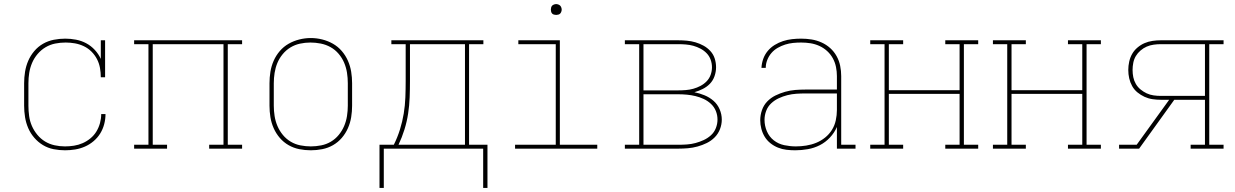

<svg xmlns="http://www.w3.org/2000/svg" viewBox="-20 -727 6040 939"><path d="M298 8Q270 8 242 2.5Q214 -3 190 -17.5Q166 -32 147.5 -53.5Q129 -75 118 -100.5Q107 -126 102.5 -154Q98 -182 98 -210V-320Q98 -348 102.5 -376Q107 -404 118 -429.5Q129 -455 147.5 -477Q166 -499 190.5 -513Q215 -527 243 -532.5Q271 -538 299 -538Q325 -538 351.5 -533Q378 -528 401.5 -515.5Q425 -503 443.5 -483Q462 -463 473 -439V-530H494V-349H473Q473 -372 469 -394.5Q465 -417 454.5 -437.5Q444 -458 427.5 -474.5Q411 -491 390 -501Q369 -511 346.5 -515Q324 -519 301 -519Q275 -519 250 -514Q225 -509 203 -496Q181 -483 164 -463Q147 -443 137 -419.5Q127 -396 123 -371Q119 -346 119 -320V-210Q119 -185 122.5 -159.5Q126 -134 136 -111Q146 -88 162.5 -68Q179 -48 200.5 -35Q222 -22 247 -16.5Q272 -11 298 -11Q320 -11 342 -14.5Q364 -18 384.5 -27Q405 -36 422.5 -50.5Q440 -65 451.5 -84Q463 -103 469 -125Q475 -147 475 -169H496Q496 -144 489.5 -119.5Q483 -95 470 -74Q457 -53 437.5 -36.5Q418 -20 395 -10Q372 0 347.5 4Q323 8 298 8Z M636 0V-19H706V-511H636V-530H1164V-511H1094V-19H1164V0H1003V-19H1073V-511H727V-19H797V0Z M1500 8Q1472 8 1444 2.5Q1416 -3 1391.5 -17Q1367 -31 1348.5 -52.5Q1330 -74 1318.5 -100Q1307 -126 1302.5 -154Q1298 -182 1298 -210V-320Q1298 -348 1302.5 -376Q1307 -404 1318.5 -430Q1330 -456 1348.5 -477.5Q1367 -499 1391.5 -513Q1416 -527 1444 -534Q1472 -541 1500 -541Q1528 -541 1556 -534Q1584 -527 1608.5 -513Q1633 -499 1651.5 -477.5Q1670 -456 1681.5 -430Q1693 -404 1697.5 -376Q1702 -348 1702 -320V-210Q1702 -182 1697.5 -154Q1693 -126 1681.5 -100Q1670 -74 1651.5 -52.5Q1633 -31 1608.5 -17Q1584 -3 1556 2.5Q1528 8 1500 8ZM1500 -11Q1525 -11 1550.5 -16Q1576 -21 1598 -34Q1620 -47 1636.5 -67Q1653 -87 1663 -110.5Q1673 -134 1677 -159.5Q1681 -185 1681 -210V-320Q1681 -346 1677 -371.5Q1673 -397 1663 -420.5Q1653 -444 1636 -464Q1619 -484 1596.5 -496.5Q1574 -509 1548.5 -514Q1523 -519 1498 -519Q1472 -519 1447 -513.5Q1422 -508 1400.5 -495Q1379 -482 1362.5 -462Q1346 -442 1336.5 -419Q1327 -396 1323 -370.5Q1319 -345 1319 -320V-210Q1319 -185 1323 -159.5Q1327 -134 1337 -110.5Q1347 -87 1363.5 -67Q1380 -47 1402 -34Q1424 -21 1449.5 -16Q1475 -11 1500 -11Z M2343 192V0H1857V192H1836V-19H1906Q1924 -55 1936 -93.5Q1948 -132 1954.5 -171.5Q1961 -211 1962.5 -251Q1964 -291 1964 -331V-511H1894V-530H2344V-511H2274V-19H2364V192ZM1929 -19H2254V-511H1985V-331Q1985 -291 1983.5 -251Q1982 -211 1976 -171.5Q1970 -132 1958 -93.5Q1946 -55 1929 -19Z M2499 0V-19H2698V-511H2515V-530H2718V-19H2901V0ZM2700 -654Q2695 -654 2689.5 -655.5Q2684 -657 2680.5 -660.5Q2677 -664 2675.5 -669.5Q2674 -675 2674 -680Q2674 -685 2675.5 -690.5Q2677 -696 2680.5 -699.5Q2684 -703 2689.5 -705Q2695 -707 2700 -707Q2705 -707 2710.5 -705Q2716 -703 2719.5 -699.5Q2723 -696 2725 -690.5Q2727 -685 2727 -680Q2727 -675 2725 -669.5Q2723 -664 2719.5 -660.5Q2716 -657 2710.5 -655.5Q2705 -654 2700 -654Z M3036 0V-19H3106V-511H3036V-530H3296Q3318 -530 3339.5 -528Q3361 -526 3381.5 -520Q3402 -514 3421 -503.5Q3440 -493 3454.5 -477Q3469 -461 3475.5 -440.5Q3482 -420 3482 -398Q3482 -398 3482 -398Q3482 -398 3482 -398Q3482 -376 3474.5 -354.5Q3467 -333 3452 -317.5Q3437 -302 3417 -292Q3397 -282 3376 -276Q3401 -271 3425.5 -261Q3450 -251 3469.5 -234Q3489 -217 3499.5 -192.5Q3510 -168 3510 -142Q3510 -118 3501 -95Q3492 -72 3475 -55Q3458 -38 3436.5 -27.5Q3415 -17 3391.5 -10.5Q3368 -4 3344 -2Q3320 0 3296 0ZM3127 -285H3296Q3315 -285 3334 -286.5Q3353 -288 3371 -293Q3389 -298 3406 -307Q3423 -316 3436 -329.5Q3449 -343 3455.5 -361Q3462 -379 3462 -398Q3462 -417 3455.5 -435Q3449 -453 3436 -466.5Q3423 -480 3406 -489Q3389 -498 3371 -503Q3353 -508 3334 -509.5Q3315 -511 3296 -511H3127ZM3127 -19H3296Q3318 -19 3339.5 -20.5Q3361 -22 3381.5 -27.5Q3402 -33 3421.5 -42Q3441 -51 3457 -65.5Q3473 -80 3481 -100.5Q3489 -121 3489 -142Q3489 -164 3481 -184Q3473 -204 3457 -219Q3441 -234 3421.5 -243Q3402 -252 3381.5 -257Q3361 -262 3339.5 -264Q3318 -266 3296 -266H3127Z M3869 8Q3848 8 3826.5 5.5Q3805 3 3785 -5Q3765 -13 3748 -26.5Q3731 -40 3720 -58Q3709 -76 3703.5 -97Q3698 -118 3698 -139Q3698 -164 3706.5 -188.5Q3715 -213 3732.5 -231Q3750 -249 3772.5 -260Q3795 -271 3819.5 -278Q3844 -285 3869 -287Q3894 -289 3919 -289H4073V-355Q4073 -377 4068.5 -399.5Q4064 -422 4053 -442Q4042 -462 4025 -477.5Q4008 -493 3987 -502.5Q3966 -512 3943.5 -515.5Q3921 -519 3898 -519Q3878 -519 3858.5 -517Q3839 -515 3820 -509Q3801 -503 3783.5 -493Q3766 -483 3753 -468Q3740 -453 3732.5 -434Q3725 -415 3725 -395H3704Q3705 -417 3712.5 -438.5Q3720 -460 3734.5 -477.5Q3749 -495 3768.5 -507Q3788 -519 3809.5 -526Q3831 -533 3853.5 -535.5Q3876 -538 3898 -538Q3924 -538 3949 -534Q3974 -530 3997.5 -519.5Q4021 -509 4040 -492Q4059 -475 4071.5 -452.5Q4084 -430 4089 -405Q4094 -380 4094 -355V-19H4164V0H4073V-106Q4061 -78 4039 -54.5Q4017 -31 3989.5 -17Q3962 -3 3931 2.5Q3900 8 3869 8ZM3872 -11Q3897 -11 3922.5 -15Q3948 -19 3971.5 -28.5Q3995 -38 4015 -54Q4035 -70 4048.5 -91.5Q4062 -113 4067.5 -138.5Q4073 -164 4073 -189V-270H3919Q3897 -270 3874.5 -268.5Q3852 -267 3830.5 -261.5Q3809 -256 3788.5 -246.5Q3768 -237 3751.5 -221.5Q3735 -206 3727 -184.5Q3719 -163 3719 -141Q3719 -112 3730.5 -85Q3742 -58 3764.5 -40.5Q3787 -23 3815.5 -17Q3844 -11 3872 -11Z M4236 0V-19H4306V-511H4236V-530H4397V-511H4327V-286H4673V-511H4603V-530H4764V-511H4694V-19H4764V0H4603V-19H4673V-268H4327V-19H4397V0Z M4836 0V-19H4906V-511H4836V-530H4997V-511H4927V-286H5273V-511H5203V-530H5364V-511H5294V-19H5364V0H5203V-19H5273V-268H4927V-19H4997V0Z M5453 0V-19H5539L5698 -239H5657Q5637 -239 5616.5 -242Q5596 -245 5577.5 -253.5Q5559 -262 5543 -275Q5527 -288 5517 -306Q5507 -324 5502.5 -344Q5498 -364 5498 -385Q5498 -405 5502.5 -425.5Q5507 -446 5517 -463.5Q5527 -481 5543 -494.5Q5559 -508 5577.5 -516Q5596 -524 5616.5 -527Q5637 -530 5657 -530H5964V-511H5894V-19H5964V0H5803V-19H5873V-239H5723L5551 0ZM5873 -258V-511H5657Q5640 -511 5622 -508.5Q5604 -506 5588 -499Q5572 -492 5558 -480Q5544 -468 5535 -453Q5526 -438 5522.5 -420Q5519 -402 5519 -385Q5519 -367 5522.5 -349.5Q5526 -332 5535 -316.5Q5544 -301 5558 -289.5Q5572 -278 5588 -270.5Q5604 -263 5622 -260.5Q5640 -258 5657 -258Z"/></svg>

Font: Iosevka Slab Thin Extended
Style: Regular
Weight: 100
Width: 7
Monospace: yes
Designer: Belleve Invis
Foundry: Belleve Invis
Version: Version 11.1.1; ttfautohint (v1.8.3)